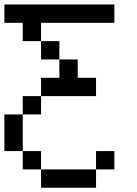

<svg xmlns="http://www.w3.org/2000/svg" viewBox="-20 -687 623 873"><path d="M0 -166.7H83.3V0H0ZM0 -583.3V-666.7H500V-583.3H166.7V-500H83.3V-583.3ZM166.7 -166.7H83.3V-250H166.7ZM166.7 0V83.3H83.3V0ZM166.7 83.3H416.7V166.7H166.7ZM166.7 -416.7V-500H250V-416.7ZM166.7 -250V-333.3H250V-416.7H333.3V-333.3H416.7V-250ZM500 0V83.3H416.7V0Z"/></svg>

Font: Galmuri11 Regular
Style: Regular
Weight: 400
Designer: Minseo Lee (Quiple)
Version: Version 2.356;hotconv 1.1.0;makeotfexe 2.6.0 DEVELOPMENT